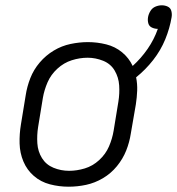

<svg xmlns="http://www.w3.org/2000/svg" viewBox="-20 -697 669 725"><path d="M239 8Q272 8 305 1Q338 -6 368.5 -24Q399 -42 421.5 -69.5Q444 -97 456.5 -128.5Q469 -160 474 -193L493 -303Q497 -329 498 -354.5Q499 -380 494 -405Q530 -434 558.5 -470.5Q587 -507 604 -548.5Q621 -590 628 -632Q630 -644 627 -655.5Q624 -667 613.5 -672Q603 -677 591 -677Q579 -677 567 -672Q555 -667 548 -655.5Q541 -644 539 -632Q537 -620 540 -609Q543 -598 553.5 -593Q564 -588 576 -588Q562 -548 537.5 -512.5Q513 -477 481 -448Q467 -478 441 -499.5Q415 -521 381 -529.5Q347 -538 312 -538Q280 -538 246.5 -531Q213 -524 183 -506Q153 -488 130 -461Q107 -434 94.5 -402Q82 -370 77 -337L59 -227Q53 -191 54 -155Q55 -119 68.5 -87Q82 -55 108 -32.5Q134 -10 168.5 -1Q203 8 239 8ZM241 -52Q210 -52 182 -63.5Q154 -75 138.5 -100Q123 -125 121 -156Q119 -187 124 -218L142 -328Q147 -357 159.5 -386Q172 -415 196.5 -437.5Q221 -460 251 -469.5Q281 -479 311 -479Q341 -479 369.5 -467.5Q398 -456 413 -430.5Q428 -405 430 -374.5Q432 -344 427 -313L409 -203Q404 -173 391.5 -144Q379 -115 354.5 -92.5Q330 -70 300 -61Q270 -52 241 -52Z"/></svg>

Font: Iosevka Sparkle Light
Style: Italic
Weight: 300
Italic angle: -9°
Designer: Belleve Invis
Foundry: Belleve Invis
Version: Version 4.5.0; ttfautohint (v1.8.3)